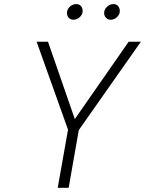

<svg xmlns="http://www.w3.org/2000/svg" viewBox="-20 -900 695 920"><path d="M256.5 0 306 -278.5 155.5 -700H210L338.5 -329.5L596.5 -700H655L357.5 -276.5L309 0ZM510 -805.5Q496.5 -805.5 487.8 -814.8Q479 -824 479 -837.5Q479 -855 493 -867.8Q507 -880.5 523.5 -880.5Q537.5 -880.5 545.8 -871Q554 -861.5 554 -847.5Q554 -836 547.8 -826.5Q541.5 -817 531.5 -811.2Q521.5 -805.5 510 -805.5ZM331.5 -805.5Q318 -805.5 309.5 -814.8Q301 -824 301 -837.5Q301 -849.5 307.2 -859.2Q313.5 -869 323.8 -874.8Q334 -880.5 345 -880.5Q359.5 -880.5 367.8 -871Q376 -861.5 376 -847.5Q376 -831 362.5 -818.2Q349 -805.5 331.5 -805.5Z"/></svg>

Font: Overpass ExtraLight
Style: Italic
Weight: 250
Italic angle: -10°
Designer: Delve Withrington, Dave Bailey, Thomas Jockin
Foundry: Delve Fonts LLC
Version: Version 4.000